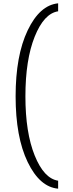

<svg xmlns="http://www.w3.org/2000/svg" viewBox="-20 -828 440 1156"><path d="M330 308Q219 298 146.5 147.5Q74 -3 74 -248Q74 -493 146.5 -645Q219 -797 330 -808V-760Q245 -747 189 -607.5Q133 -468 133 -248Q133 -30 189 108.5Q245 247 330 260Z"/></svg>

Font: Orkney Light
Style: Regular
Weight: 300
Designer: Samuel Oakes and Alfredo Marco Pradil
Foundry: Alfredo Marco Pradil
Version: 1.0; ttfautohint (v1.5)